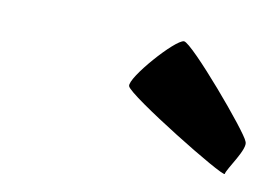

<svg xmlns="http://www.w3.org/2000/svg" viewBox="-37 -821 412 286"><g transform="rotate(10 169.5 -678.0)"><path d="M153 -690C157 -677 315 -580 316 -586C317 -594 344 -629 338 -639C334 -652 234 -770 222 -770C209 -770 149 -702 153 -690Z"/></g></svg>

Font: Ampere
Style: ExtIta
Weight: 400
Version: Version 1